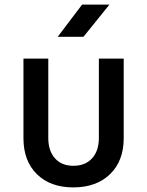

<svg xmlns="http://www.w3.org/2000/svg" viewBox="-20 -805 640 835"><path d="M299 10Q199 10 140.5 -47.5Q82 -105 82 -204V-550H190V-205Q190 -149 219 -116.5Q248 -84 299 -84Q351 -84 380.5 -116.5Q410 -149 410 -205V-550H518V-204Q518 -105 458.5 -47.5Q399 10 299 10ZM231 -645 337 -785H456L343 -645Z"/></svg>

Font: JetBrains Mono SemiBold
Style: Regular
Weight: 472
Monospace: yes
Designer: Philipp Nurullin, Konstantin Bulenkov
Foundry: JetBrains
Version: Version 2.305; ttfautohint (v1.8.4.7-5d5b)